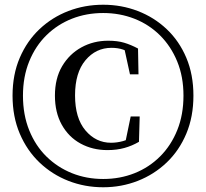

<svg xmlns="http://www.w3.org/2000/svg" viewBox="-20 -773 870 811"><path d="M416 18Q338 18 269 -9Q200 -36 147 -86.5Q94 -137 63.5 -208.5Q33 -280 33 -369Q33 -458 63.5 -529Q94 -600 147 -650Q200 -700 269 -726.5Q338 -753 416 -753Q493 -753 562 -726.5Q631 -700 684 -650Q737 -600 767 -529Q797 -458 797 -369Q797 -280 767 -208.5Q737 -137 684 -86.5Q631 -36 562 -9Q493 18 416 18ZM416 -17Q487 -17 548.5 -41.5Q610 -66 656.5 -112.5Q703 -159 729 -224Q755 -289 755 -369Q755 -449 728.5 -513.5Q702 -578 655.5 -624Q609 -670 547.5 -694Q486 -718 416 -718Q345 -718 284 -694Q223 -670 176.5 -624.5Q130 -579 103.5 -514Q77 -449 77 -369Q77 -288 103.5 -222.5Q130 -157 176.5 -111.5Q223 -66 284 -41.5Q345 -17 416 -17ZM434 -139Q371 -139 320.5 -166.5Q270 -194 241 -246Q212 -298 212 -369Q212 -442 242.5 -493.5Q273 -545 324 -573Q375 -601 437 -601Q476 -601 504.5 -592.5Q533 -584 563 -568L565 -459H529L503 -578L545 -538Q522 -556 500 -563.5Q478 -571 451 -571Q385 -571 341 -518.5Q297 -466 297 -370Q297 -274 341 -222Q385 -170 449 -170Q474 -170 499.5 -177Q525 -184 549 -201L508 -165L532 -281H570L567 -174Q538 -157 505.5 -148Q473 -139 434 -139Z"/></svg>

Font: Noto Serif TC ExtraLight SemiBold
Style: Regular
Weight: 600
Version: Version 2.003-H1;hotconv 1.1.1;makeotfexe 2.6.0